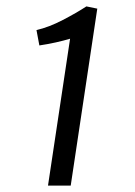

<svg xmlns="http://www.w3.org/2000/svg" viewBox="-20 -580 423 600"><path d="M201 0H130L199 -459Q179 -453 154.5 -447.5Q130 -442 103 -438L94 -486Q133 -495 176.2 -517.5Q219.5 -540 250 -560L284 -553Z"/></svg>

Font: Merriweather Sans Variable Regular
Style: Italic
Weight: 300
Italic angle: -8°
Designer: Eben Sorkin
Foundry: Eben Sorkin
Version: Version 2.001